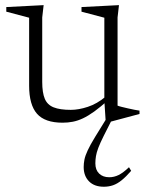

<svg xmlns="http://www.w3.org/2000/svg" viewBox="-20 -468 574 748"><path d="M144.5 -149Q144.5 -107 154.5 -83.2Q164.5 -59.5 189 -49.8Q213.5 -40 256 -40Q286.5 -40 322.2 -51.8Q358 -63.5 391.5 -91.5L403 -79.5Q372 -51.5 347.8 -34Q323.5 -16.5 303.2 -7Q283 2.5 264 6.2Q245 10 224 10Q154.5 10 124 -25Q93.5 -60 93.5 -134V-399L4.5 -422.5V-440.5L150 -448L144.5 -400ZM392 9 386.5 -75.5V-399L297.5 -422.5V-440.5L443.5 -448L438 -400V-56.5Q442.5 -54.5 453.2 -51.8Q464 -49 477.5 -46Q491 -43 503.2 -40.5Q515.5 -38 523.5 -37V-24L400 9ZM384 61.5Q370 89.5 363 108Q356 126.5 353.8 140.5Q351.5 154.5 351.5 168.5Q351.5 194 366.2 208.2Q381 222.5 405.5 222.5Q424.5 222.5 442.2 213.8Q460 205 482.5 183.5L491 197.5Q471 220.5 454 234.2Q437 248 420.2 253.8Q403.5 259.5 384.5 259.5Q347.5 259.5 326.8 238.5Q306 217.5 306 182.5Q306 168.5 309 153.5Q312 138.5 321.8 117.5Q331.5 96.5 350.5 65.5L406 -24.5H427.5Z"/></svg>

Font: Newsreader 16pt Light
Style: Regular
Weight: 300
Designer: Hugues Gentile
Foundry: Production Type
Version: Version 1.003